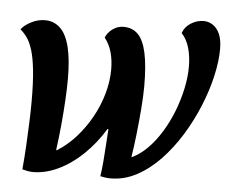

<svg xmlns="http://www.w3.org/2000/svg" viewBox="-53 -800 1030 871"><g transform="rotate(5 462.5 -364.0)"><path d="M128 11Q115 11 102.5 8.5Q90 6 79 3Q84 -50 87 -105Q90 -160 92 -212.5Q94 -265 94 -309Q94 -393 88 -449.5Q82 -506 71 -541Q60 -576 45.5 -596Q31 -616 15 -629Q30 -649 60.5 -664.5Q91 -680 123 -680Q163 -680 191.5 -653.5Q220 -627 234.5 -570Q249 -513 249 -423Q249 -381 246 -327.5Q243 -274 237.5 -215Q232 -156 224 -97H227Q273 -125 312 -168.5Q351 -212 380 -264Q409 -316 425 -372.5Q441 -429 441 -483Q441 -526 431 -561.5Q421 -597 399 -625Q408 -648 430.5 -664.5Q453 -681 480 -681Q521 -681 546.5 -655Q572 -629 584.5 -571.5Q597 -514 597 -421Q597 -378 592.5 -320.5Q588 -263 581.5 -204Q575 -145 567 -96H570Q606 -113 639 -146Q672 -179 700 -224.5Q728 -270 748 -321Q768 -372 779.5 -425Q791 -478 791 -527Q791 -573 780 -611.5Q769 -650 745 -676Q755 -705 782.5 -722Q810 -739 840 -739Q863 -739 882.5 -726Q902 -713 913.5 -686.5Q925 -660 925 -619Q925 -563 909.5 -495Q894 -427 865 -356.5Q836 -286 796 -221Q756 -156 706.5 -104Q657 -52 600 -21.5Q543 9 481 9Q469 9 457.5 7.5Q446 6 434 3Q439 -27 442 -65.5Q445 -104 447.5 -143Q450 -182 452 -213H448Q407 -146 354.5 -95.5Q302 -45 243.5 -17Q185 11 128 11Z"/></g></svg>

Font: Sansita Swashed Light SemiBold
Style: Regular
Weight: 600
Version: Version 1.003